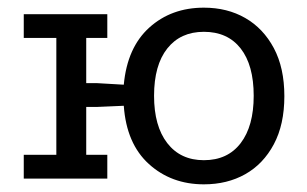

<svg xmlns="http://www.w3.org/2000/svg" viewBox="-20 -466 802 501"><path d="M512 15Q427 15 368.5 -38Q310 -91 303 -190L234 -187H205V-62H260V0H42V-62H127V-367H42V-429H260V-367H205V-249H234L303 -245Q312 -342 369.5 -394Q427 -446 512 -446Q573 -446 620 -419Q667 -392 694.5 -340.5Q722 -289 722 -215Q722 -141 694.5 -89.5Q667 -38 620 -11.5Q573 15 512 15ZM512 -48Q574 -48 608 -92.5Q642 -137 642 -216Q642 -296 608 -339.5Q574 -383 512 -383Q451 -383 416.5 -339.5Q382 -296 382 -216Q382 -137 416.5 -92.5Q451 -48 512 -48Z"/></svg>

Font: Podkova
Style: Regular
Weight: 400
Designer: Ilya Yudin
Foundry: Cyreal (www.cyreal.org)
Version: Version 2.103